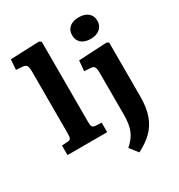

<svg xmlns="http://www.w3.org/2000/svg" viewBox="-227 -927 1222 1308"><g transform="rotate(-30 384.0 -273.0)"><path d="M52 0V-75L97 -78Q115 -79 121 -88Q127 -97 127 -126V-614Q127 -647 119.5 -660Q112 -673 84 -675L38 -678L44 -758L270 -767L286 -756V-124Q286 -98 292 -88.5Q298 -79 319 -77L364 -75V0ZM586 -606Q540 -606 513.5 -628.5Q487 -651 487 -691Q487 -730 513.5 -752.5Q540 -775 586 -775Q633 -775 659.5 -752.5Q686 -730 686 -691Q686 -652 658.5 -629Q631 -606 586 -606ZM485 229 435 165Q483 124 502.5 77Q522 30 522 -44V-375Q522 -409 514.5 -421.5Q507 -434 484 -435L436 -438L443 -519L665 -531L681 -522V-99Q681 -9 658.5 52Q636 113 592.5 155Q549 197 485 229Z"/></g></svg>

Font: Literata 7pt
Style: Bold
Weight: 700
Designer: Latin by Veronika Burian and Jose Scaglione. Greek by Irene Vlachou. Cyrillic by Vera Evstafieva.
Foundry: TypeTogether
Version: Version 3.002